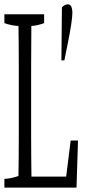

<svg xmlns="http://www.w3.org/2000/svg" viewBox="-26 -790 389 880"><path d="M176.3 -724.6Q176.3 -699.7 176.3 -684.1Q147 -672.9 117.7 -670.9Q116.7 -556.2 116.7 -481Q116.7 -318.4 116.7 -165.5Q116.7 -107.4 117.2 -61.8Q117.7 -16.1 118.2 19.5H277.3Q287.6 -58.6 297.9 -146H331.5Q328.1 -33.2 324.7 69.8H-5.9Q-5.9 54.7 -5.9 29.8Q26.4 28.3 58.6 16.6Q60.1 -64.5 60.1 -172.9Q60.1 -322.3 60.1 -481.9Q60.1 -591.3 58.6 -670.9Q26.4 -672.4 -5.9 -684.1Q-5.9 -699.2 -5.9 -724.6ZM300.3 -760.7Q305.7 -749.5 305.7 -731Q305.7 -695.8 284.2 -588.9Q281.2 -574.2 269 -513.2H255.4Q256.3 -640.1 257.8 -756.8Q265.6 -763.7 271.5 -766.8Q277.3 -770 284.7 -770Q295.9 -770 300.3 -760.7Z"/></svg>

Font: Scarab Serif
Style: Condensed-Light
Weight: 300
Designer: John Roberts
Foundry: Scarab
Version: 1.0